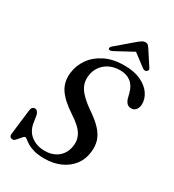

<svg xmlns="http://www.w3.org/2000/svg" viewBox="-213 -1017 1044 1150"><g transform="rotate(30 309.5 -442.5)"><path d="M273.6 11.2Q229.7 11.2 200.9 2.9Q172.1 -5.4 154.7 -16.1Q137.2 -26.9 127.4 -35.2Q117.6 -43.5 111.7 -43.5Q106.2 -43.5 99.3 -35.8Q92.3 -28.2 84.5 -18.2Q76.7 -8.2 68.8 -0.5Q60.9 7.1 53.3 7.1Q41.1 7.1 35.1 0.5Q29.1 -6 30.6 -19.8L51.3 -192Q52.5 -206.4 59.2 -213.8Q66 -221.2 76.2 -221.2Q86.3 -221.2 92.7 -214.2Q99.1 -207.2 103.5 -193.9L110.5 -151.5Q117 -92 156.3 -61Q195.5 -29.9 252.3 -29.9Q289.6 -29.9 318.2 -43.5Q346.7 -57 364.4 -81.6Q382.1 -106.1 386.9 -138.7Q394.8 -183.6 372.5 -221.5Q350.3 -259.4 283.3 -302.6Q208.9 -351.1 177 -399.4Q145.2 -447.7 153.2 -512.6Q159.3 -564.7 190.6 -610.1Q221.9 -655.6 277.9 -683.9Q333.9 -712.2 413.1 -712.2Q480.2 -712.2 526.4 -690.5Q572.6 -668.9 596.1 -634.6Q619.6 -600.4 618.6 -562.5Q617.8 -539.5 606 -524.3Q594.1 -509.2 574.2 -509.2Q556.5 -509.2 545.8 -519.1Q535 -529 528.1 -549.6L519.5 -583.2Q507.9 -629.2 478.5 -651.7Q449.1 -674.3 405.5 -674.3Q362.3 -674.3 330.1 -657.9Q297.9 -641.5 278.9 -614Q259.9 -586.6 255.8 -553Q248.8 -504.2 274.1 -464.8Q299.3 -425.3 364.3 -379.8Q421.1 -342 451.7 -308.4Q482.3 -274.8 492.7 -240.6Q503.1 -206.3 498.5 -166.4Q493.3 -112.8 463.4 -72.9Q433.4 -33 384.6 -10.9Q335.8 11.2 273.6 11.2ZM453.4 -830.1H413.8L516.4 -752.5Q530.9 -742.2 543.4 -750Q548.3 -753.3 550.8 -759.6Q553.2 -765.9 548.3 -773L482.3 -874.2Q475.6 -884.2 469.3 -889.9Q463 -895.6 451.5 -895.6Q440.3 -895.6 430.8 -889.9Q421.3 -884.2 408.7 -874.2L290.1 -773Q281.3 -765.9 279.8 -759.6Q278.3 -753.3 281.5 -750Q285.8 -746 292.8 -746.8Q299.8 -747.6 309.7 -752.5Z"/></g></svg>

Font: Fraunces
Style: Italic
Weight: 900
Italic angle: -16°
Version: Version 1.000;[0bf87f6ff]